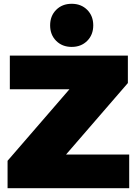

<svg xmlns="http://www.w3.org/2000/svg" viewBox="-20 -995 723 1015"><path d="M32 -701V-523H347L20 -145V0H663V-178H329L656 -556V-701ZM277 -779C298.3 -757.7 325.7 -747 359 -747C392.3 -747 419.7 -757.7 441 -779C462.3 -800.3 473 -827.7 473 -861C473 -894.3 462.3 -921.7 441 -943C419.7 -964.3 392.3 -975 359 -975C325.7 -975 298.3 -964.3 277 -943C255.7 -921.7 245 -894.3 245 -861C245 -827.7 255.7 -800.3 277 -779Z"/></svg>

Font: Montserrat Custom Black
Style: Regular
Weight: 900
Designer: Julieta Ulanovsky
Foundry: Julieta Ulanovsky
Version: Version 7.200